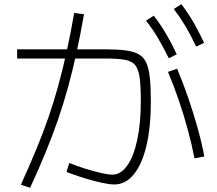

<svg xmlns="http://www.w3.org/2000/svg" viewBox="-20 -866 1040 919"><path d="M80 18Q119 -68 151.5 -146Q184 -224 210.5 -300Q237 -376 258.5 -454.5Q280 -533 299 -619Q318 -705 335 -804L382 -798Q365 -700 346 -613Q327 -526 305 -446Q283 -366 256 -288.5Q229 -211 196.5 -132Q164 -53 124 33ZM911 -108Q899 -170 880 -241Q861 -312 836.5 -384Q812 -456 784 -522L828 -537Q856 -470 881 -397.5Q906 -325 926 -253Q946 -181 958 -117ZM788 -587Q760 -644 734.5 -686.5Q709 -729 679 -767L716 -791Q749 -748 775 -704Q801 -660 826 -606ZM919 -643Q892 -700 866.5 -742.5Q841 -785 812 -823L848 -846Q881 -803 906.5 -758.5Q932 -714 957 -661ZM527 17Q505 17 465.5 8.5Q426 0 381.5 -14Q337 -28 298 -43L312 -86Q348 -71 388.5 -58.5Q429 -46 464.5 -38Q500 -30 518 -30Q558 -30 589 -73.5Q620 -117 637 -196.5Q654 -276 654 -383Q654 -453 648.5 -494Q643 -535 627 -554.5Q611 -574 576.5 -580Q542 -586 483 -586H62V-630H479Q539 -630 579 -625Q619 -620 643.5 -606.5Q668 -593 680.5 -565Q693 -537 697.5 -491.5Q702 -446 702 -379Q702 -258 681 -169Q660 -80 620.5 -31.5Q581 17 527 17Z"/></svg>

Font: M PLUS 1 Light
Style: Regular
Weight: 300
Designer: Coji Morishita
Foundry: UNDERFOREST DESIGN
Version: Version 1.001